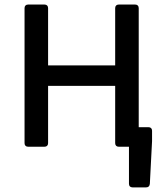

<svg xmlns="http://www.w3.org/2000/svg" viewBox="-20 -645 710 844"><path d="M589.8 -85.9V-609.4C589.8 -619.1 584 -625 574.2 -625H502C492.2 -625 486.3 -619.1 486.3 -609.4V-357.4H191.4V-609.4C191.4 -619.1 185.5 -625 175.8 -625H103.5C93.8 -625 87.9 -619.1 87.9 -609.4V-15.6C87.9 -5.9 93.8 0 103.5 0H175.8C185.5 0 191.4 -5.9 191.4 -15.6V-267.6H486.3V-15.6C486.3 -5.9 492.2 0 502 0H546.9V163.1C546.9 172.9 552.7 178.7 562.5 178.7H622.1C631.8 178.7 637.7 173.8 638.7 163.1L648.4 -24.4V-70.3C648.4 -80.1 642.6 -85.9 632.8 -85.9Z"/></svg>

Font: Ed Sans Neue Medium
Style: Regular
Weight: 500
Designer: Stephen Hutchings
Version: Version 1.004;PS 001.004;hotconv 1.0.88;makeotf.lib2.5.64775